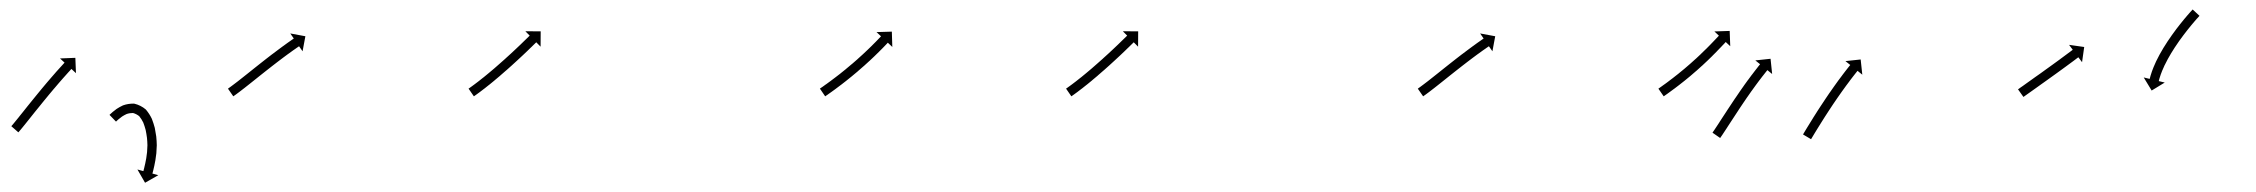

<svg xmlns="http://www.w3.org/2000/svg" viewBox="-20 -284 4829 411"><path d="M5.5 -15.3C5 -14.8 4.6 -14.3 4.2 -13.9L19.3 -0.7C19.7 -1.2 20.1 -1.6 20.5 -2.1L20.6 -2.1L20.6 -2.2C21.8 -3.6 23 -5 24.2 -6.4C24.2 -6.4 24.2 -6.4 24.2 -6.4C24.2 -6.4 24.2 -6.4 24.2 -6.4C26.1 -8.7 27.9 -10.9 29.7 -13.1L29.7 -13.1L29.7 -13.1C32.1 -16.1 34.5 -19 36.8 -21.9L36.8 -21.9L36.8 -21.9C39.6 -25.4 42.4 -28.9 45.2 -32.4C48.3 -36.3 51.4 -40.2 54.5 -44.1C57.9 -48.2 61.2 -52.4 64.6 -56.5L64.6 -56.5L64.6 -56.5C68 -60.8 71.5 -65.1 75 -69.4L75 -69.4L75 -69.3C78.5 -73.6 82 -77.9 85.5 -82.1L85.5 -82.1L85.5 -82.1C88.9 -86.2 92.3 -90.3 95.8 -94.4L95.8 -94.3L95.8 -94.3C99 -98.1 102.3 -101.9 105.5 -105.7L105.5 -105.7L105.5 -105.7C108.4 -109.1 111.4 -112.5 114.3 -115.8L114.3 -115.8L114.3 -115.8C116.8 -118.6 119.3 -121.5 121.9 -124.3L121.9 -124.3L121.9 -124.3C123.8 -126.4 125.8 -128.6 127.7 -130.8L127.7 -130.7L127.7 -130.7C129 -132.1 130.3 -133.5 131.5 -134.9L131.5 -134.9L131.5 -134.9C132 -135.4 132.4 -135.9 132.9 -136.4L142.6 -127.4L141.3 -160.2L108.5 -158.9L118.2 -149.9C117.7 -149.4 117.3 -148.9 116.8 -148.4L116.8 -148.4L116.8 -148.4C115.5 -147 114.3 -145.6 113 -144.2L113 -144.2L113 -144.2C111 -142 109 -139.8 107 -137.6L107 -137.6L107 -137.6C104.4 -134.8 101.9 -131.9 99.3 -129.1L99.3 -129L99.3 -129C96.3 -125.6 93.4 -122.2 90.4 -118.8L90.4 -118.8L90.4 -118.8C87.1 -115 83.8 -111.1 80.5 -107.3L80.5 -107.3L80.5 -107.3C77 -103.2 73.6 -99 70.1 -94.9L70.1 -94.9L70.1 -94.9C66.6 -90.6 63 -86.3 59.5 -82L59.5 -82L59.5 -82C56 -77.7 52.5 -73.4 49 -69.1L49 -69.1L49 -69.1C45.6 -64.9 42.3 -60.8 38.9 -56.6C35.8 -52.7 32.7 -48.8 29.6 -44.9C26.8 -41.4 24 -37.9 21.2 -34.5L21.3 -34.5L21.3 -34.5C18.9 -31.6 16.6 -28.7 14.2 -25.8L14.2 -25.8L14.2 -25.8C12.5 -23.6 10.7 -21.4 8.8 -19.2C8.8 -19.2 8.9 -19.3 8.9 -19.3C8.9 -19.3 8.9 -19.3 8.9 -19.3C7.7 -17.9 6.6 -16.6 5.4 -15.2L5.4 -15.3ZM216 -39.6C215.5 -39.1 215 -38.6 214.4 -38.1L228.3 -23.7C228.8 -24.2 229.3 -24.7 229.8 -25.1C229.8 -25.1 229.8 -25.1 229.8 -25.1C229.7 -25.1 229.7 -25.1 229.7 -25.1C231.1 -26.4 232.6 -27.7 234.1 -29C234.1 -29 234 -28.9 234 -28.9C233.9 -28.8 233.9 -28.8 233.9 -28.8C236.2 -30.8 238.6 -32.6 241.1 -34.4C241.1 -34.4 241 -34.4 240.9 -34.3C240.8 -34.2 240.7 -34.2 240.7 -34.2C244.1 -36.4 247.7 -38.4 251.4 -40.1C251.4 -40.1 251.2 -40 250.9 -39.9C250.7 -39.8 250.4 -39.7 250.4 -39.7C255.3 -41.5 260.5 -42.2 265.6 -42.2C265.7 -42.2 265.1 -42.3 264.5 -42.4C263.9 -42.5 263.3 -42.5 263.3 -42.5C269 -41.2 274.4 -38.4 278.9 -34.6C278.9 -34.6 278.6 -34.9 278.2 -35.3C277.9 -35.6 277.6 -35.9 277.6 -35.9C281.3 -31.4 284.4 -26.4 287 -21.1C287 -21.1 286.9 -21.3 286.8 -21.5C286.7 -21.7 286.6 -21.9 286.6 -21.9C288.7 -16.5 290.4 -11 291.9 -5.4C291.9 -5.4 291.9 -5.5 291.8 -5.6C291.8 -5.7 291.8 -5.8 291.8 -5.8C292.9 -0.3 293.9 5.3 294.6 10.9C294.6 10.9 294.6 10.8 294.6 10.7C294.6 10.7 294.6 10.6 294.6 10.6C295.1 16.1 295.5 21.6 295.6 27.1C295.6 27.1 295.6 26.9 295.6 26.8C295.6 26.7 295.6 26.6 295.6 26.6C295.5 31.7 295.2 36.9 294.8 42C294.8 42 294.8 41.9 294.8 41.8C294.8 41.8 294.8 41.7 294.8 41.7C294.3 46.2 293.7 50.8 293 55.3C293 55.3 293 55.2 293 55.2C293 55.1 293 55.1 293 55.1C292.3 58.9 291.6 62.6 290.8 66.4C290.8 66.4 290.8 66.4 290.8 66.3C290.8 66.3 290.8 66.3 290.8 66.3C290.2 69.2 289.5 72 288.8 74.9C288.8 74.9 288.9 74.9 288.9 74.9C288.9 74.8 288.9 74.8 288.9 74.8C288.4 76.7 287.9 78.5 287.4 80.3L287.4 80.3L287.5 80.3C287.3 81 287.1 81.6 286.9 82.3L274.2 78.8L290.5 107.2L318.9 91L306.2 87.5C306.4 86.8 306.6 86.2 306.8 85.5L306.8 85.5L306.8 85.5C307.3 83.6 307.8 81.6 308.3 79.7C308.3 79.7 308.3 79.7 308.3 79.7C308.3 79.7 308.3 79.6 308.3 79.6C309 76.6 309.7 73.6 310.4 70.6C310.4 70.6 310.4 70.6 310.4 70.5C310.4 70.5 310.4 70.5 310.4 70.5C311.2 66.5 312 62.6 312.7 58.6C312.7 58.6 312.7 58.5 312.7 58.5C312.7 58.4 312.7 58.4 312.7 58.4C313.5 53.6 314.1 48.8 314.7 44C314.7 44 314.7 43.9 314.7 43.8C314.7 43.8 314.7 43.7 314.7 43.7C315.2 38.2 315.5 32.6 315.6 27C315.6 27 315.6 26.9 315.6 26.8C315.6 26.7 315.6 26.6 315.6 26.6C315.5 20.6 315.1 14.6 314.5 8.6C314.5 8.6 314.5 8.5 314.5 8.4C314.5 8.4 314.5 8.3 314.5 8.3C313.6 2.2 312.6 -3.9 311.4 -9.9C311.4 -9.9 311.3 -10 311.3 -10.1C311.3 -10.3 311.3 -10.4 311.3 -10.4C309.6 -16.7 307.7 -22.9 305.3 -29C305.3 -29 305.2 -29.2 305.2 -29.4C305.1 -29.6 305 -29.8 305 -29.8C301.8 -36.5 297.8 -42.8 293 -48.6C293 -48.6 292.7 -48.9 292.4 -49.2C292.1 -49.5 291.8 -49.9 291.8 -49.9C284.9 -55.7 276.6 -59.9 267.8 -62C267.8 -62 267.2 -62.1 266.7 -62.1C266.1 -62.2 265.6 -62.2 265.5 -62.2C258.2 -62.2 250.8 -61.1 243.8 -58.6C243.8 -58.6 243.5 -58.5 243.3 -58.4C243.1 -58.3 242.8 -58.2 242.8 -58.2C238.3 -56.1 233.9 -53.6 229.7 -50.9C229.7 -50.9 229.6 -50.8 229.5 -50.7C229.4 -50.7 229.3 -50.6 229.3 -50.6C226.5 -48.5 223.7 -46.4 221.1 -44.2C221.1 -44.2 221 -44.1 221 -44.1C220.9 -44.1 220.9 -44 220.9 -44C219.3 -42.6 217.7 -41.2 216.1 -39.7C216.1 -39.7 216.1 -39.7 216.1 -39.7C216 -39.7 216 -39.6 216 -39.6Z M469.5 -95.3C469 -95 468.5 -94.6 468 -94.2L479.4 -77.8C480 -78.2 480.5 -78.6 481 -78.9L481.1 -79L481.1 -79C482.6 -80 484.1 -81.1 485.6 -82.2C485.6 -82.2 485.6 -82.2 485.6 -82.2C485.6 -82.2 485.6 -82.2 485.6 -82.2C487.9 -83.9 490.3 -85.7 492.6 -87.4C492.6 -87.4 492.6 -87.4 492.6 -87.4C492.6 -87.4 492.6 -87.4 492.6 -87.4C495.6 -89.7 498.6 -92 501.5 -94.3L501.6 -94.3L501.6 -94.3C505.1 -97.1 508.6 -99.8 512.1 -102.6L512.1 -102.6L512.1 -102.6C516 -105.7 519.9 -108.8 523.8 -111.9C527.9 -115.2 532.1 -118.5 536.3 -121.9C540.6 -125.3 544.9 -128.7 549.2 -132.1L549.2 -132.1L549.2 -132.1C553.5 -135.5 557.9 -138.9 562.2 -142.3L562.2 -142.3L562.2 -142.3C566.4 -145.6 570.7 -148.8 574.9 -152.1L574.9 -152.1L574.9 -152.1C578.9 -155.1 582.8 -158.1 586.8 -161.1L586.8 -161.1L586.8 -161.1C590.4 -163.8 594 -166.4 597.6 -169.1L597.6 -169L597.6 -169C600.7 -171.3 603.7 -173.5 606.8 -175.7L606.8 -175.7L606.8 -175.7C609.2 -177.4 611.6 -179 614 -180.7L614 -180.7L613.9 -180.7C615.5 -181.8 617 -182.9 618.6 -183.9L618.6 -183.9L618.6 -183.9C619.1 -184.3 619.7 -184.7 620.2 -185L627.7 -174.2L633.7 -206.4L601.4 -212.4L608.9 -201.5C608.3 -201.1 607.8 -200.8 607.2 -200.4L607.2 -200.4L607.2 -200.4C605.6 -199.3 604.1 -198.2 602.5 -197.1L602.5 -197.1L602.5 -197.1C600.1 -195.4 597.6 -193.7 595.2 -192L595.2 -192L595.2 -192C592.1 -189.7 589 -187.5 585.9 -185.2L585.8 -185.2L585.8 -185.2C582.2 -182.5 578.5 -179.8 574.9 -177.1L574.9 -177.1L574.9 -177.1C570.8 -174.1 566.8 -171 562.8 -168L562.8 -168L562.7 -168C558.5 -164.7 554.2 -161.4 549.9 -158.1L549.9 -158.1L549.9 -158.1C545.5 -154.7 541.2 -151.3 536.8 -147.8L536.8 -147.8L536.8 -147.8C532.5 -144.4 528.1 -141 523.8 -137.5C519.6 -134.2 515.5 -130.9 511.3 -127.5C507.4 -124.4 503.5 -121.3 499.7 -118.3L499.7 -118.3L499.7 -118.3C496.2 -115.5 492.7 -112.8 489.3 -110.1L489.3 -110.1L489.3 -110.1C486.4 -107.8 483.4 -105.6 480.5 -103.4C480.5 -103.4 480.5 -103.4 480.5 -103.4C480.5 -103.4 480.5 -103.4 480.5 -103.4C478.3 -101.7 476 -100 473.8 -98.4C473.8 -98.4 473.8 -98.4 473.8 -98.4C473.8 -98.4 473.8 -98.4 473.8 -98.4C472.4 -97.4 471 -96.3 469.5 -95.3L469.5 -95.3Z M984.6 -95.3C984.1 -95 983.6 -94.6 983 -94.3L994.4 -77.8C995 -78.2 995.5 -78.6 996 -78.9L996.1 -79L996.1 -79C997.6 -80 999.1 -81.1 1000.6 -82.2C1000.6 -82.2 1000.6 -82.2 1000.6 -82.2C1000.6 -82.2 1000.6 -82.2 1000.6 -82.2C1003 -83.9 1005.3 -85.6 1007.6 -87.3C1007.6 -87.3 1007.6 -87.3 1007.7 -87.3C1007.7 -87.4 1007.7 -87.4 1007.7 -87.4C1010.7 -89.6 1013.7 -91.9 1016.6 -94.2C1016.6 -94.2 1016.6 -94.2 1016.7 -94.2C1016.7 -94.2 1016.7 -94.2 1016.7 -94.2C1020.2 -96.9 1023.7 -99.7 1027.1 -102.5C1027.1 -102.5 1027.1 -102.5 1027.1 -102.5C1027.2 -102.5 1027.2 -102.5 1027.2 -102.5C1031 -105.6 1034.9 -108.8 1038.7 -111.9C1038.7 -111.9 1038.7 -111.9 1038.7 -111.9C1038.7 -111.9 1038.7 -112 1038.7 -112C1042.8 -115.4 1046.9 -118.8 1050.9 -122.2L1050.9 -122.2L1050.9 -122.3C1055.1 -125.8 1059.2 -129.4 1063.3 -133.1L1063.4 -133.1L1063.4 -133.1C1067.5 -136.7 1071.6 -140.4 1075.6 -144L1075.7 -144.1L1075.7 -144.1C1079.6 -147.6 1083.5 -151.2 1087.4 -154.8L1087.5 -154.8L1087.5 -154.9C1091.1 -158.2 1094.7 -161.6 1098.4 -165L1098.4 -165L1098.4 -165C1101.6 -168.1 1104.9 -171.2 1108.1 -174.2L1108.1 -174.2L1108.1 -174.2C1110.8 -176.9 1113.5 -179.5 1116.2 -182.1L1116.2 -182.1L1116.3 -182.1C1118.3 -184.1 1120.4 -186.1 1122.5 -188.2L1122.5 -188.2L1122.5 -188.2C1123.8 -189.5 1125.2 -190.8 1126.5 -192.1C1127 -192.6 1127.5 -193 1127.9 -193.5L1137.2 -184.1L1137.4 -216.9L1104.6 -217.1L1113.9 -207.7C1113.4 -207.3 1113 -206.8 1112.5 -206.4C1111.2 -205.1 1109.8 -203.8 1108.5 -202.5L1108.5 -202.5L1108.5 -202.5C1106.5 -200.5 1104.4 -198.5 1102.3 -196.5L1102.3 -196.5L1102.3 -196.5C1099.7 -193.9 1097 -191.3 1094.3 -188.7L1094.3 -188.7L1094.3 -188.7C1091.1 -185.7 1087.9 -182.6 1084.7 -179.6L1084.7 -179.6L1084.7 -179.6C1081.1 -176.2 1077.5 -172.9 1073.9 -169.5L1073.9 -169.5L1073.9 -169.5C1070 -166 1066.1 -162.4 1062.2 -158.9L1062.2 -158.9L1062.3 -158.9C1058.2 -155.3 1054.2 -151.7 1050.1 -148.1L1050.1 -148.1L1050.1 -148.1C1046.1 -144.5 1042 -140.9 1037.9 -137.4L1037.9 -137.4L1037.9 -137.4C1033.9 -134 1029.9 -130.7 1025.9 -127.3C1025.9 -127.3 1025.9 -127.3 1025.9 -127.3C1025.9 -127.3 1025.9 -127.3 1025.9 -127.3C1022.2 -124.2 1018.4 -121.1 1014.6 -118C1014.6 -118 1014.6 -118.1 1014.6 -118.1C1014.6 -118.1 1014.6 -118.1 1014.6 -118.1C1011.2 -115.4 1007.8 -112.7 1004.4 -110C1004.4 -110 1004.4 -110 1004.4 -110C1004.4 -110 1004.4 -110 1004.4 -110C1001.5 -107.8 998.6 -105.6 995.7 -103.4C995.7 -103.4 995.7 -103.4 995.7 -103.4C995.7 -103.4 995.7 -103.4 995.7 -103.4C993.5 -101.7 991.2 -100.1 988.9 -98.4C988.9 -98.4 988.9 -98.4 988.9 -98.4C989 -98.4 989 -98.5 989 -98.5C987.5 -97.4 986 -96.4 984.6 -95.3L984.6 -95.3Z M1736.7 -95.4C1736.2 -95 1735.6 -94.7 1735.1 -94.3L1746.4 -77.8C1747 -78.2 1747.5 -78.6 1748.1 -78.9L1748.1 -79L1748.1 -79C1749.6 -80 1751.1 -81.1 1752.7 -82.1L1752.7 -82.2L1752.7 -82.2C1755.1 -83.8 1757.4 -85.5 1759.8 -87.2L1759.8 -87.2L1759.8 -87.2C1762.8 -89.4 1765.9 -91.6 1768.9 -93.8L1768.9 -93.9L1769 -93.9C1772.5 -96.5 1776.1 -99.2 1779.6 -101.9C1779.6 -101.9 1779.6 -101.9 1779.6 -101.9C1779.6 -101.9 1779.7 -101.9 1779.7 -101.9C1783.6 -104.9 1787.5 -108 1791.4 -111C1791.4 -111 1791.4 -111 1791.4 -111C1791.4 -111 1791.5 -111.1 1791.5 -111.1C1795.6 -114.4 1799.7 -117.7 1803.8 -121C1803.8 -121 1803.9 -121 1803.9 -121.1C1803.9 -121.1 1803.9 -121.1 1803.9 -121.1C1808.1 -124.6 1812.3 -128.1 1816.5 -131.6C1816.5 -131.6 1816.5 -131.6 1816.5 -131.6C1816.5 -131.7 1816.5 -131.7 1816.5 -131.7C1820.7 -135.2 1824.8 -138.8 1828.9 -142.5C1828.9 -142.5 1828.9 -142.5 1828.9 -142.5C1828.9 -142.5 1829 -142.5 1829 -142.5C1832.9 -146 1836.8 -149.6 1840.7 -153.2C1840.7 -153.2 1840.8 -153.2 1840.8 -153.2C1840.8 -153.2 1840.8 -153.2 1840.8 -153.2C1844.4 -156.6 1848 -160 1851.6 -163.4C1851.6 -163.4 1851.6 -163.4 1851.6 -163.4C1851.6 -163.4 1851.7 -163.5 1851.7 -163.5C1854.9 -166.5 1858 -169.6 1861.2 -172.8L1861.2 -172.8L1861.2 -172.8C1863.9 -175.4 1866.5 -178.1 1869.2 -180.8L1869.2 -180.8L1869.2 -180.8C1871.2 -182.9 1873.2 -185 1875.2 -187L1875.3 -187.1L1875.3 -187.1C1876.6 -188.4 1877.8 -189.8 1879.1 -191.1L1879.1 -191.1L1879.1 -191.1C1879.6 -191.6 1880 -192.1 1880.5 -192.6L1890.1 -183.5L1889.1 -216.3L1856.3 -215.3L1865.9 -206.3C1865.5 -205.8 1865 -205.3 1864.6 -204.8L1864.6 -204.8L1864.6 -204.9C1863.3 -203.5 1862.1 -202.2 1860.8 -200.9L1860.8 -200.9L1860.8 -200.9C1858.9 -198.9 1856.9 -196.8 1854.9 -194.8L1854.9 -194.8L1854.9 -194.8C1852.3 -192.2 1849.7 -189.6 1847.1 -187L1847.1 -187L1847.2 -187C1844 -183.9 1840.9 -180.9 1837.8 -177.9C1837.8 -177.9 1837.8 -177.9 1837.8 -177.9C1837.8 -177.9 1837.8 -177.9 1837.8 -177.9C1834.3 -174.5 1830.7 -171.2 1827.2 -167.9C1827.2 -167.9 1827.2 -167.9 1827.2 -167.9C1827.2 -167.9 1827.2 -167.9 1827.2 -167.9C1823.4 -164.4 1819.5 -160.9 1815.6 -157.4C1815.6 -157.4 1815.6 -157.4 1815.6 -157.4C1815.7 -157.4 1815.7 -157.4 1815.7 -157.4C1811.6 -153.9 1807.6 -150.3 1803.5 -146.8C1803.5 -146.8 1803.5 -146.8 1803.5 -146.8C1803.5 -146.9 1803.5 -146.9 1803.5 -146.9C1799.4 -143.4 1795.3 -139.9 1791.1 -136.5C1791.1 -136.5 1791.2 -136.5 1791.2 -136.5C1791.2 -136.5 1791.2 -136.5 1791.2 -136.5C1787.2 -133.2 1783.1 -130 1779 -126.7C1779 -126.7 1779 -126.7 1779 -126.7C1779 -126.7 1779.1 -126.7 1779.1 -126.7C1775.2 -123.7 1771.4 -120.7 1767.5 -117.8C1767.5 -117.8 1767.5 -117.8 1767.5 -117.8C1767.5 -117.8 1767.5 -117.8 1767.5 -117.8C1764 -115.2 1760.6 -112.5 1757 -109.9L1757.1 -109.9L1757.1 -110C1754.1 -107.8 1751.1 -105.6 1748.1 -103.4L1748.1 -103.5L1748.1 -103.5C1745.8 -101.8 1743.5 -100.2 1741.2 -98.5L1741.2 -98.5L1741.2 -98.5C1739.7 -97.5 1738.2 -96.4 1736.7 -95.4L1736.7 -95.4Z M2263.6 -95.3C2263.1 -95 2262.6 -94.6 2262 -94.3L2273.4 -77.8C2274 -78.2 2274.5 -78.6 2275 -78.9L2275.1 -79L2275.1 -79C2276.6 -80 2278.1 -81.1 2279.6 -82.2C2279.6 -82.2 2279.6 -82.2 2279.6 -82.2C2279.6 -82.2 2279.6 -82.2 2279.6 -82.2C2282 -83.9 2284.3 -85.6 2286.6 -87.3C2286.6 -87.3 2286.6 -87.3 2286.7 -87.3C2286.7 -87.4 2286.7 -87.4 2286.7 -87.4C2289.7 -89.6 2292.7 -91.9 2295.6 -94.2C2295.6 -94.2 2295.6 -94.2 2295.7 -94.2C2295.7 -94.2 2295.7 -94.2 2295.7 -94.2C2299.2 -96.9 2302.7 -99.7 2306.1 -102.5C2306.1 -102.5 2306.1 -102.5 2306.1 -102.5C2306.2 -102.5 2306.2 -102.5 2306.2 -102.5C2310 -105.6 2313.9 -108.8 2317.7 -111.9C2317.7 -111.9 2317.7 -111.9 2317.7 -111.9C2317.7 -111.9 2317.7 -112 2317.7 -112C2321.8 -115.4 2325.9 -118.8 2329.9 -122.2L2329.9 -122.2L2329.9 -122.3C2334.1 -125.8 2338.2 -129.4 2342.3 -133.1L2342.4 -133.1L2342.4 -133.1C2346.5 -136.7 2350.6 -140.4 2354.6 -144L2354.7 -144.1L2354.7 -144.1C2358.6 -147.6 2362.5 -151.2 2366.4 -154.8L2366.5 -154.8L2366.5 -154.9C2370.1 -158.2 2373.7 -161.6 2377.4 -165L2377.4 -165L2377.4 -165C2380.6 -168.1 2383.9 -171.2 2387.1 -174.2L2387.1 -174.2L2387.1 -174.2C2389.8 -176.9 2392.5 -179.5 2395.2 -182.1L2395.2 -182.1L2395.3 -182.1C2397.3 -184.1 2399.4 -186.1 2401.5 -188.2L2401.5 -188.2L2401.5 -188.2C2402.8 -189.5 2404.2 -190.8 2405.5 -192.1C2406 -192.6 2406.5 -193 2406.9 -193.5L2416.2 -184.1L2416.4 -216.9L2383.6 -217.1L2392.9 -207.7C2392.4 -207.3 2392 -206.8 2391.5 -206.4C2390.2 -205.1 2388.8 -203.8 2387.5 -202.5L2387.5 -202.5L2387.5 -202.5C2385.5 -200.5 2383.4 -198.5 2381.3 -196.5L2381.3 -196.5L2381.3 -196.5C2378.7 -193.9 2376 -191.3 2373.3 -188.7L2373.3 -188.7L2373.3 -188.7C2370.1 -185.7 2366.9 -182.6 2363.7 -179.6L2363.7 -179.6L2363.7 -179.6C2360.1 -176.2 2356.5 -172.9 2352.9 -169.5L2352.9 -169.5L2352.9 -169.5C2349 -166 2345.1 -162.4 2341.2 -158.9L2341.2 -158.9L2341.3 -158.9C2337.2 -155.3 2333.2 -151.7 2329.1 -148.1L2329.1 -148.1L2329.1 -148.1C2325.1 -144.5 2321 -140.9 2316.9 -137.4L2316.9 -137.4L2316.9 -137.4C2312.9 -134 2308.9 -130.7 2304.9 -127.3C2304.9 -127.3 2304.9 -127.3 2304.9 -127.3C2304.9 -127.3 2304.9 -127.3 2304.9 -127.3C2301.2 -124.2 2297.4 -121.1 2293.6 -118C2293.6 -118 2293.6 -118.1 2293.6 -118.1C2293.6 -118.1 2293.6 -118.1 2293.6 -118.1C2290.2 -115.4 2286.8 -112.7 2283.4 -110C2283.4 -110 2283.4 -110 2283.4 -110C2283.4 -110 2283.4 -110 2283.4 -110C2280.5 -107.8 2277.6 -105.6 2274.7 -103.4C2274.7 -103.4 2274.7 -103.4 2274.7 -103.4C2274.7 -103.4 2274.7 -103.4 2274.7 -103.4C2272.5 -101.7 2270.2 -100.1 2267.9 -98.4C2267.9 -98.4 2267.9 -98.4 2267.9 -98.4C2268 -98.4 2268 -98.5 2268 -98.5C2266.5 -97.4 2265 -96.4 2263.6 -95.3L2263.6 -95.3Z M3016.5 -95.3C3016 -95 3015.5 -94.6 3015 -94.2L3026.4 -77.8C3027 -78.2 3027.5 -78.6 3028 -78.9L3028.1 -79L3028.1 -79C3029.6 -80 3031.1 -81.1 3032.6 -82.2C3032.6 -82.2 3032.6 -82.2 3032.6 -82.2C3032.6 -82.2 3032.6 -82.2 3032.6 -82.2C3034.9 -83.9 3037.3 -85.7 3039.6 -87.4C3039.6 -87.4 3039.6 -87.4 3039.6 -87.4C3039.6 -87.4 3039.6 -87.4 3039.6 -87.4C3042.6 -89.7 3045.6 -92 3048.5 -94.3L3048.6 -94.3L3048.6 -94.3C3052.1 -97.1 3055.6 -99.8 3059.1 -102.6L3059.1 -102.6L3059.1 -102.6C3063 -105.7 3066.9 -108.8 3070.8 -111.9C3074.9 -115.2 3079.1 -118.5 3083.3 -121.9C3087.6 -125.3 3091.9 -128.7 3096.2 -132.1L3096.2 -132.1L3096.2 -132.1C3100.5 -135.5 3104.9 -138.9 3109.2 -142.3L3109.2 -142.3L3109.2 -142.3C3113.4 -145.6 3117.7 -148.8 3121.9 -152.1L3121.9 -152.1L3121.9 -152.1C3125.9 -155.1 3129.8 -158.1 3133.8 -161.1L3133.8 -161.1L3133.8 -161.1C3137.4 -163.8 3141 -166.4 3144.6 -169.1L3144.6 -169L3144.6 -169C3147.7 -171.3 3150.7 -173.5 3153.8 -175.7L3153.8 -175.7L3153.8 -175.7C3156.2 -177.4 3158.6 -179 3161 -180.7L3161 -180.7L3160.9 -180.7C3162.5 -181.8 3164 -182.9 3165.6 -183.9L3165.6 -183.9L3165.6 -183.9C3166.1 -184.3 3166.7 -184.7 3167.2 -185L3174.7 -174.2L3180.7 -206.4L3148.4 -212.4L3155.9 -201.5C3155.3 -201.1 3154.8 -200.8 3154.2 -200.4L3154.2 -200.4L3154.2 -200.4C3152.6 -199.3 3151.1 -198.2 3149.5 -197.1L3149.5 -197.1L3149.5 -197.1C3147.1 -195.4 3144.6 -193.7 3142.2 -192L3142.2 -192L3142.2 -192C3139.1 -189.7 3136 -187.5 3132.9 -185.2L3132.8 -185.2L3132.8 -185.2C3129.2 -182.5 3125.5 -179.8 3121.9 -177.1L3121.9 -177.1L3121.9 -177.1C3117.8 -174.1 3113.8 -171 3109.8 -168L3109.8 -168L3109.7 -168C3105.5 -164.7 3101.2 -161.4 3096.9 -158.1L3096.9 -158.1L3096.9 -158.1C3092.5 -154.7 3088.2 -151.3 3083.8 -147.8L3083.8 -147.8L3083.8 -147.8C3079.5 -144.4 3075.1 -141 3070.8 -137.5C3066.6 -134.2 3062.5 -130.9 3058.3 -127.5C3054.4 -124.4 3050.5 -121.3 3046.7 -118.3L3046.7 -118.3L3046.7 -118.3C3043.2 -115.5 3039.7 -112.8 3036.3 -110.1L3036.3 -110.1L3036.3 -110.1C3033.4 -107.8 3030.4 -105.6 3027.5 -103.4C3027.5 -103.4 3027.5 -103.4 3027.5 -103.4C3027.5 -103.4 3027.5 -103.4 3027.5 -103.4C3025.3 -101.7 3023 -100 3020.8 -98.4C3020.8 -98.4 3020.8 -98.4 3020.8 -98.4C3020.8 -98.4 3020.8 -98.4 3020.8 -98.4C3019.4 -97.4 3018 -96.3 3016.5 -95.3L3016.5 -95.3Z M3531.6 -95.3C3531.1 -95 3530.5 -94.6 3530 -94.2L3541.4 -77.8C3542 -78.2 3542.5 -78.6 3543.1 -79L3543.1 -79L3543.1 -79C3544.6 -80 3546.1 -81.1 3547.6 -82.2L3547.6 -82.2L3547.7 -82.2C3550 -83.9 3552.4 -85.6 3554.7 -87.3L3554.7 -87.3L3554.7 -87.3C3557.8 -89.5 3560.8 -91.7 3563.8 -94C3563.8 -94 3563.8 -94 3563.8 -94C3563.8 -94 3563.9 -94 3563.9 -94C3567.4 -96.7 3570.9 -99.3 3574.5 -102.1C3574.5 -102.1 3574.5 -102.1 3574.5 -102.1C3574.5 -102.1 3574.5 -102.1 3574.5 -102.1C3578.4 -105.1 3582.3 -108.2 3586.2 -111.3C3586.2 -111.3 3586.2 -111.3 3586.2 -111.3C3586.2 -111.3 3586.2 -111.3 3586.2 -111.3C3590.4 -114.7 3594.4 -118 3598.5 -121.4C3598.5 -121.4 3598.5 -121.4 3598.5 -121.5C3598.6 -121.5 3598.6 -121.5 3598.6 -121.5C3602.7 -125 3606.9 -128.6 3611 -132.2C3611 -132.2 3611 -132.2 3611.1 -132.2C3611.1 -132.2 3611.1 -132.2 3611.1 -132.2C3615.2 -135.8 3619.3 -139.5 3623.3 -143.2C3623.3 -143.2 3623.3 -143.2 3623.3 -143.2C3623.3 -143.2 3623.4 -143.2 3623.4 -143.2C3627.2 -146.8 3631.1 -150.4 3635 -154.1C3635 -154.1 3635 -154.1 3635 -154.1C3635 -154.1 3635 -154.1 3635 -154.1C3638.6 -157.6 3642.1 -161 3645.7 -164.5C3645.7 -164.5 3645.7 -164.5 3645.7 -164.5C3645.7 -164.5 3645.7 -164.6 3645.7 -164.6C3648.8 -167.7 3652 -170.9 3655.1 -174L3655.1 -174L3655.1 -174.1C3657.7 -176.7 3660.3 -179.5 3662.9 -182.2L3663 -182.2L3663 -182.2C3665 -184.3 3667 -186.4 3668.9 -188.5L3668.9 -188.5L3669 -188.5C3670.2 -189.9 3671.5 -191.2 3672.8 -192.6C3673.2 -193.1 3673.7 -193.6 3674.1 -194.1L3683.8 -185.1L3682.6 -217.8L3649.9 -216.7L3659.5 -207.7C3659.1 -207.2 3658.6 -206.7 3658.2 -206.2C3656.9 -204.9 3655.6 -203.5 3654.4 -202.2L3654.4 -202.2L3654.4 -202.2C3652.4 -200.1 3650.4 -198.1 3648.5 -196L3648.5 -196L3648.5 -196C3645.9 -193.3 3643.4 -190.7 3640.8 -188L3640.8 -188L3640.8 -188C3637.7 -184.9 3634.7 -181.8 3631.6 -178.7C3631.6 -178.7 3631.6 -178.7 3631.6 -178.7C3631.6 -178.7 3631.6 -178.8 3631.6 -178.8C3628.1 -175.3 3624.6 -171.9 3621.1 -168.6C3621.1 -168.6 3621.1 -168.6 3621.2 -168.6C3621.2 -168.6 3621.2 -168.6 3621.2 -168.6C3617.4 -165 3613.6 -161.5 3609.8 -157.9C3609.8 -157.9 3609.8 -157.9 3609.8 -157.9C3609.8 -158 3609.8 -158 3609.8 -158C3605.9 -154.4 3601.9 -150.8 3597.8 -147.2C3597.8 -147.2 3597.8 -147.2 3597.9 -147.2C3597.9 -147.2 3597.9 -147.3 3597.9 -147.3C3593.8 -143.7 3589.8 -140.2 3585.7 -136.8C3585.7 -136.8 3585.7 -136.8 3585.7 -136.8C3585.7 -136.8 3585.7 -136.8 3585.7 -136.8C3581.7 -133.5 3577.7 -130.2 3573.6 -126.9C3573.6 -126.9 3573.7 -126.9 3573.7 -126.9C3573.7 -126.9 3573.7 -126.9 3573.7 -126.9C3569.9 -123.9 3566.1 -120.9 3562.2 -117.9C3562.2 -117.9 3562.2 -117.9 3562.2 -117.9C3562.3 -117.9 3562.3 -117.9 3562.3 -117.9C3558.8 -115.3 3555.3 -112.6 3551.8 -110C3551.8 -110 3551.9 -110 3551.9 -110C3551.9 -110 3551.9 -110 3551.9 -110C3548.9 -107.8 3545.9 -105.6 3543 -103.4L3543 -103.5L3543 -103.5C3540.7 -101.8 3538.4 -100.1 3536.1 -98.5L3536.1 -98.5L3536.1 -98.5C3534.6 -97.4 3533.1 -96.4 3531.6 -95.3L3531.6 -95.3ZM3646.9 -1.6C3646.5 -1 3646.1 -0.5 3645.8 0L3662.2 11.4C3662.6 10.9 3662.9 10.3 3663.3 9.8L3663.3 9.8L3663.3 9.8C3664.4 8.3 3665.4 6.7 3666.5 5.2L3666.5 5.2L3666.5 5.2C3668.1 2.7 3669.7 0.3 3671.3 -2.1L3671.3 -2.1L3671.3 -2.1C3673.4 -5.2 3675.4 -8.4 3677.5 -11.5L3677.5 -11.6L3677.5 -11.6C3679.9 -15.3 3682.4 -19 3684.8 -22.8C3687.5 -27 3690.2 -31.1 3693 -35.3L3693 -35.3L3693 -35.3C3695.9 -39.8 3698.8 -44.2 3701.8 -48.7L3701.7 -48.7L3701.7 -48.7C3704.8 -53.3 3707.8 -57.9 3710.9 -62.4L3710.9 -62.4L3710.9 -62.4C3714 -67 3717.1 -71.5 3720.2 -76.1L3720.2 -76.1L3720.2 -76C3723.3 -80.4 3726.3 -84.8 3729.4 -89.2L3729.4 -89.2L3729.4 -89.1C3732.3 -93.2 3735.3 -97.3 3738.2 -101.3L3738.2 -101.3L3738.2 -101.3C3740.8 -104.9 3743.5 -108.5 3746.2 -112.1L3746.2 -112L3746.2 -112C3748.5 -115.1 3750.8 -118.1 3753.1 -121.1L3753.1 -121L3753.1 -121C3754.9 -123.3 3756.7 -125.6 3758.5 -127.9L3758.5 -127.9L3758.5 -127.9C3759.7 -129.4 3760.8 -130.9 3762 -132.3L3762 -132.3L3762 -132.3C3762.4 -132.8 3762.8 -133.3 3763.3 -133.9L3773.5 -125.6L3770.1 -158.2L3737.5 -154.7L3747.7 -146.5C3747.3 -145.9 3746.9 -145.4 3746.4 -144.9L3746.4 -144.9L3746.4 -144.9C3745.2 -143.4 3744 -141.9 3742.8 -140.4L3742.8 -140.4L3742.8 -140.3C3741 -138 3739.1 -135.7 3737.3 -133.3L3737.3 -133.3L3737.3 -133.3C3734.9 -130.3 3732.6 -127.2 3730.3 -124.1L3730.2 -124.1L3730.2 -124.1C3727.5 -120.5 3724.8 -116.8 3722.1 -113.1L3722.1 -113.1L3722 -113.1C3719.1 -109 3716.1 -104.9 3713.1 -100.8L3713.1 -100.8L3713.1 -100.7C3710 -96.3 3706.9 -91.9 3703.8 -87.5L3703.8 -87.4L3703.8 -87.4C3700.6 -82.8 3697.5 -78.2 3694.4 -73.6L3694.3 -73.6L3694.3 -73.6C3691.2 -69 3688.1 -64.4 3685.1 -59.7L3685.1 -59.7L3685.1 -59.7C3682.1 -55.2 3679.2 -50.7 3676.2 -46.3L3676.2 -46.3L3676.2 -46.2C3673.5 -42.1 3670.8 -37.9 3668 -33.7C3665.6 -29.9 3663.2 -26.2 3660.7 -22.5L3660.8 -22.5L3660.8 -22.5C3658.7 -19.3 3656.7 -16.2 3654.6 -13.1L3654.6 -13.1L3654.6 -13.1C3653.1 -10.7 3651.5 -8.4 3649.9 -6L3649.9 -6L3649.9 -6C3648.9 -4.5 3647.9 -3 3646.8 -1.5L3646.8 -1.6ZM3840.6 2.1C3840.3 2.6 3839.9 3.2 3839.6 3.8L3856.8 14C3857.1 13.5 3857.5 12.9 3857.8 12.3C3858.8 10.7 3859.7 9.1 3860.7 7.5L3860.7 7.5L3860.7 7.5C3862.2 5 3863.7 2.5 3865.2 0L3865.2 0L3865.2 0C3867.2 -3.2 3869.1 -6.4 3871.1 -9.6L3871.1 -9.6L3871.1 -9.6C3873.5 -13.4 3875.8 -17.2 3878.2 -21L3878.2 -21L3878.2 -21C3880.8 -25.2 3883.5 -29.5 3886.2 -33.7L3886.2 -33.7L3886.2 -33.7C3889.1 -38.2 3892 -42.6 3894.9 -47.1L3894.9 -47.1L3894.9 -47.1C3897.9 -51.7 3900.9 -56.3 3904 -60.9L3904 -60.9L3904 -60.9C3907.1 -65.4 3910.2 -70 3913.3 -74.5L3913.3 -74.5L3913.3 -74.5C3916.3 -78.9 3919.4 -83.3 3922.5 -87.6L3922.5 -87.6L3922.5 -87.6C3925.4 -91.7 3928.3 -95.7 3931.3 -99.8L3931.2 -99.8L3931.2 -99.7C3933.9 -103.4 3936.6 -107 3939.3 -110.5L3939.2 -110.5L3939.2 -110.5C3941.5 -113.5 3943.8 -116.5 3946.1 -119.5L3946.1 -119.5L3946.1 -119.5C3947.9 -121.8 3949.7 -124.1 3951.5 -126.4L3951.5 -126.4L3951.5 -126.4C3952.7 -127.9 3953.8 -129.4 3955 -130.8L3955 -130.8L3955 -130.8C3955.4 -131.3 3955.8 -131.9 3956.3 -132.4L3966.5 -124.1L3963 -156.7L3930.4 -153.2L3940.7 -144.9C3940.3 -144.4 3939.8 -143.9 3939.4 -143.3L3939.4 -143.3L3939.4 -143.3C3938.2 -141.8 3937 -140.3 3935.8 -138.8L3935.8 -138.8L3935.8 -138.8C3934 -136.5 3932.1 -134.1 3930.3 -131.8L3930.3 -131.8L3930.3 -131.8C3927.9 -128.7 3925.6 -125.7 3923.3 -122.6L3923.3 -122.6L3923.3 -122.5C3920.5 -118.9 3917.8 -115.3 3915.1 -111.6L3915.1 -111.6L3915.1 -111.6C3912.1 -107.5 3909.2 -103.4 3906.2 -99.2L3906.2 -99.2L3906.2 -99.2C3903.1 -94.8 3899.9 -90.4 3896.9 -85.9L3896.8 -85.9L3896.8 -85.9C3893.7 -81.3 3890.5 -76.7 3887.4 -72L3887.4 -72L3887.4 -72C3884.3 -67.4 3881.2 -62.7 3878.2 -58.1L3878.1 -58.1L3878.1 -58C3875.2 -53.5 3872.3 -49 3869.3 -44.5L3869.3 -44.4L3869.3 -44.4C3866.6 -40.2 3863.9 -35.9 3861.2 -31.7L3861.2 -31.6L3861.2 -31.6C3858.8 -27.8 3856.5 -24 3854.1 -20.1L3854.1 -20.1L3854.1 -20.1C3852.1 -16.9 3850.1 -13.6 3848.1 -10.4L3848.1 -10.4L3848.1 -10.4C3846.6 -7.8 3845.1 -5.3 3843.5 -2.8L3843.5 -2.8L3843.5 -2.8C3842.6 -1.2 3841.6 0.4 3840.6 2.1Z M4301.2 -93.7C4300.7 -93.4 4300.3 -93.1 4299.8 -92.8L4311.4 -76.5C4311.9 -76.8 4312.3 -77.1 4312.7 -77.4C4314 -78.3 4315.3 -79.2 4316.5 -80.1C4318.4 -81.5 4320.4 -82.9 4322.3 -84.2C4324.9 -86 4327.4 -87.8 4329.9 -89.6C4332.9 -91.7 4335.9 -93.8 4338.9 -96C4342.2 -98.3 4345.5 -100.7 4348.8 -103.1C4352.4 -105.6 4356 -108.1 4359.5 -110.7C4363.2 -113.3 4366.8 -115.9 4370.5 -118.6C4374.2 -121.2 4377.8 -123.8 4381.5 -126.5L4381.5 -126.5L4381.5 -126.5C4385 -129 4388.6 -131.6 4392.1 -134.2L4392.1 -134.2L4392.1 -134.2C4395.4 -136.6 4398.7 -139 4402 -141.4L4402 -141.4L4402 -141.4C4404.9 -143.6 4407.9 -145.7 4410.8 -147.9L4410.8 -147.9L4410.8 -147.9C4413.3 -149.8 4415.8 -151.6 4418.3 -153.4C4420.2 -154.9 4422.1 -156.3 4424 -157.7C4425.2 -158.6 4426.5 -159.6 4427.7 -160.5C4428.1 -160.8 4428.6 -161.1 4429 -161.4L4436.9 -150.9L4441.5 -183.4L4409.1 -188L4417 -177.4C4416.6 -177.1 4416.1 -176.8 4415.7 -176.5C4414.5 -175.6 4413.3 -174.6 4412 -173.7C4410.1 -172.3 4408.2 -170.9 4406.3 -169.5C4403.9 -167.7 4401.4 -165.8 4398.9 -164L4398.9 -164L4398.9 -164C4396 -161.8 4393.1 -159.7 4390.1 -157.5L4390.1 -157.5L4390.2 -157.5C4386.9 -155.1 4383.6 -152.7 4380.3 -150.3L4380.3 -150.3L4380.3 -150.3C4376.8 -147.8 4373.3 -145.2 4369.8 -142.7L4369.8 -142.7L4369.8 -142.7C4366.1 -140.1 4362.5 -137.4 4358.8 -134.8C4355.2 -132.2 4351.5 -129.6 4347.9 -126.9C4344.3 -124.4 4340.8 -121.9 4337.2 -119.4C4333.9 -117 4330.6 -114.6 4327.3 -112.3C4324.3 -110.1 4321.3 -108 4318.3 -105.9C4315.8 -104.1 4313.3 -102.3 4310.8 -100.5C4308.8 -99.2 4306.9 -97.8 4304.9 -96.4C4303.7 -95.5 4302.4 -94.6 4301.2 -93.7Z M4687.1 -248.8C4687.5 -249.2 4687.9 -249.6 4688.3 -250.1L4673.7 -263.7C4673.3 -263.3 4672.8 -262.8 4672.4 -262.4L4672.4 -262.4L4672.4 -262.3C4671.1 -261 4669.9 -259.6 4668.6 -258.2C4668.6 -258.2 4668.6 -258.2 4668.6 -258.2C4668.6 -258.2 4668.6 -258.2 4668.6 -258.2C4666.7 -256 4664.8 -253.9 4662.9 -251.7C4662.9 -251.7 4662.9 -251.7 4662.9 -251.7C4662.9 -251.6 4662.8 -251.6 4662.8 -251.6C4660.4 -248.8 4658 -245.9 4655.6 -243.1C4655.6 -243.1 4655.6 -243 4655.6 -243C4655.6 -243 4655.5 -243 4655.5 -243C4652.7 -239.6 4649.9 -236.1 4647.2 -232.7C4647.2 -232.7 4647.1 -232.7 4647.1 -232.6C4647.1 -232.6 4647.1 -232.6 4647.1 -232.6C4644 -228.7 4641 -224.8 4638 -220.9C4638 -220.9 4638 -220.9 4638 -220.8C4638 -220.8 4638 -220.8 4638 -220.8C4634.8 -216.6 4631.7 -212.3 4628.6 -208C4628.6 -208 4628.6 -208 4628.6 -208C4628.6 -207.9 4628.6 -207.9 4628.6 -207.9C4625.4 -203.4 4622.4 -198.9 4619.3 -194.4C4619.3 -194.4 4619.3 -194.4 4619.3 -194.3C4619.3 -194.3 4619.3 -194.3 4619.3 -194.3C4616.3 -189.7 4613.4 -185.1 4610.5 -180.5C4610.5 -180.5 4610.5 -180.5 4610.5 -180.4C4610.5 -180.4 4610.5 -180.4 4610.5 -180.4C4607.8 -175.8 4605.2 -171.3 4602.6 -166.7C4602.6 -166.7 4602.6 -166.6 4602.6 -166.6C4602.6 -166.6 4602.5 -166.5 4602.5 -166.5C4600.2 -162.2 4598 -157.8 4595.8 -153.4C4595.8 -153.4 4595.8 -153.4 4595.8 -153.3C4595.8 -153.3 4595.7 -153.3 4595.7 -153.3C4593.9 -149.3 4592.1 -145.3 4590.4 -141.2C4590.4 -141.2 4590.3 -141.2 4590.3 -141.2C4590.3 -141.1 4590.3 -141.1 4590.3 -141.1C4588.9 -137.6 4587.6 -134.2 4586.3 -130.7C4586.3 -130.7 4586.3 -130.7 4586.3 -130.6C4586.3 -130.6 4586.3 -130.6 4586.3 -130.6C4585.4 -127.9 4584.5 -125.2 4583.7 -122.5C4583.7 -122.5 4583.6 -122.4 4583.6 -122.4C4583.6 -122.3 4583.6 -122.3 4583.6 -122.3C4583.1 -120.6 4582.6 -118.8 4582.2 -117C4582.2 -117 4582.2 -117 4582.2 -117C4582.2 -117 4582.1 -117 4582.1 -117C4582 -116.3 4581.8 -115.7 4581.7 -115.1L4568.9 -118.2L4585.9 -90.2L4613.9 -107.3L4601.1 -110.4C4601.3 -111 4601.4 -111.5 4601.6 -112.1C4601.6 -112.1 4601.5 -112.1 4601.5 -112.1C4601.5 -112.1 4601.5 -112 4601.5 -112C4601.9 -113.6 4602.4 -115.2 4602.8 -116.8C4602.8 -116.8 4602.8 -116.8 4602.8 -116.7C4602.8 -116.7 4602.8 -116.7 4602.8 -116.7C4603.6 -119.2 4604.4 -121.6 4605.2 -124.1C4605.2 -124.1 4605.2 -124.1 4605.2 -124C4605.2 -124 4605.1 -123.9 4605.1 -123.9C4606.3 -127.2 4607.6 -130.4 4608.8 -133.6C4608.8 -133.6 4608.8 -133.5 4608.8 -133.5C4608.8 -133.5 4608.8 -133.4 4608.8 -133.4C4610.4 -137.2 4612.1 -141 4613.8 -144.8C4613.8 -144.8 4613.8 -144.7 4613.8 -144.7C4613.8 -144.6 4613.8 -144.6 4613.8 -144.6C4615.8 -148.8 4618 -153 4620.2 -157.1C4620.2 -157.1 4620.2 -157.1 4620.1 -157C4620.1 -157 4620.1 -157 4620.1 -157C4622.6 -161.4 4625.1 -165.8 4627.7 -170.2C4627.7 -170.2 4627.7 -170.1 4627.6 -170.1C4627.6 -170.1 4627.6 -170 4627.6 -170C4630.4 -174.5 4633.2 -179 4636 -183.4C4636 -183.4 4636 -183.4 4636 -183.4C4636 -183.3 4636 -183.3 4636 -183.3C4638.9 -187.7 4641.9 -192.1 4644.9 -196.4C4644.9 -196.4 4644.9 -196.4 4644.9 -196.4C4644.9 -196.4 4644.9 -196.4 4644.9 -196.4C4647.9 -200.5 4650.9 -204.7 4654 -208.8C4654 -208.8 4654 -208.8 4654 -208.8C4654 -208.8 4654 -208.8 4654 -208.8C4656.9 -212.6 4659.8 -216.4 4662.8 -220.2C4662.8 -220.2 4662.8 -220.2 4662.8 -220.2C4662.8 -220.2 4662.8 -220.2 4662.8 -220.2C4665.5 -223.6 4668.2 -226.9 4671 -230.3C4671 -230.3 4671 -230.3 4670.9 -230.3C4670.9 -230.2 4670.9 -230.2 4670.9 -230.2C4673.3 -233 4675.6 -235.8 4678 -238.6C4678 -238.6 4678 -238.6 4678 -238.6C4678 -238.6 4678 -238.6 4678 -238.6C4679.8 -240.7 4681.7 -242.8 4683.5 -244.9C4683.5 -244.9 4683.5 -244.9 4683.5 -244.9C4683.5 -244.9 4683.5 -244.8 4683.5 -244.8C4684.7 -246.2 4685.9 -247.5 4687.1 -248.8L4687.1 -248.8Z"/></svg>

Font: FRB American Cursive Just Arrows Medium
Style: Italic
Weight: 500
Italic angle: -25°
Version: Version 2.0;Modular Font Editor K font №1